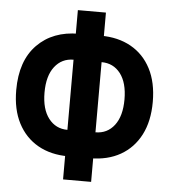

<svg xmlns="http://www.w3.org/2000/svg" viewBox="-52 -759 720 818"><g transform="rotate(5 308.0 -350.0)"><path d="M329 -88V-200H368Q418.5 -200 448.8 -239.5Q479 -279 479 -350Q479 -421.5 448.8 -460.8Q418.5 -500 368 -500H329V-612H355Q429 -612 484 -581.2Q539 -550.5 569.5 -492Q600 -433.5 600 -350Q600 -267.5 569.8 -209Q539.5 -150.5 484.5 -119.2Q429.5 -88 355 -88ZM261 -88Q186.5 -88 131.5 -119.2Q76.5 -150.5 46.2 -209Q16 -267.5 16 -350Q16 -475.5 83 -543.8Q150 -612 261 -612H287V-500H248Q198 -500 167.5 -460.8Q137 -421.5 137 -350Q137 -279 167.5 -239.5Q198 -200 248 -200H287V-88ZM248 12V-712H368V12Z"/></g></svg>

Font: Overpass Mono Light
Style: Regular
Weight: 300
Monospace: yes
Designer: Delve Withrington, Dave Bailey
Foundry: Delve Fonts LLC
Version: Version 4.000